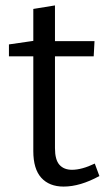

<svg xmlns="http://www.w3.org/2000/svg" viewBox="-20 -680 402 709"><path d="M215 9Q162 9 132.5 -23.5Q103 -56 103 -122V-472H13V-516L103 -529V-647L183 -660V-528H329L326 -472H183V-133Q183 -90 199.5 -71.5Q216 -53 246 -53Q282 -53 330 -76L347 -30Q276 9 215 9Z"/></svg>

Font: Bitter
Style: Regular
Weight: 400
Designer: Sol Matas, and Bitter project Authors
Foundry: Sol Matas
Version: Version 2.001